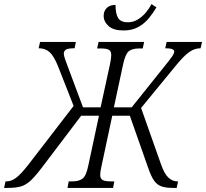

<svg xmlns="http://www.w3.org/2000/svg" viewBox="-83 -919 1008 939"><path d="M-63 0 -56 -32H-51Q-27 -32 -3.5 -50Q20 -68 56 -114L277 -401L200 -597Q180 -646 159 -664.5Q138 -683 106 -683L113 -714H288L282 -683Q251 -683 240 -676.5Q229 -670 229 -657Q229 -648 234.5 -631.5Q240 -615 252 -584L323 -394H409L455 -605Q461 -634 461 -649Q461 -670 448.5 -676Q436 -682 412 -682H392L399 -714H622L615 -682H597Q564 -682 547 -668.5Q530 -655 519 -604L474 -394H561L713 -584Q748 -627 758.5 -642.5Q769 -658 769 -667Q769 -683 725 -683L732 -714H905L898 -683Q869 -683 842.5 -664.5Q816 -646 776 -597L607 -391L705 -114Q721 -68 741 -50Q761 -32 784 -32H788L781 0H763Q730 0 708 -7Q686 -14 671 -35Q656 -56 642 -97L552 -353H466L414 -109Q407 -79 407 -65Q407 -44 420 -38Q433 -32 457 -32H476L470 0H247L253 -32H272Q304 -32 321.5 -46Q339 -60 349 -110L401 -353H314L120 -97Q88 -55 65.5 -34.5Q43 -14 18.5 -7Q-6 0 -46 0ZM522 -770Q472 -770 448 -791.5Q424 -813 424 -842Q424 -865 439 -880Q454 -895 482 -895Q482 -851 495 -830.5Q508 -810 542 -810Q569 -810 591.5 -824Q614 -838 631 -858.5Q648 -879 658 -899L682 -883Q667 -857 645.5 -830.5Q624 -804 593.5 -787Q563 -770 522 -770Z"/></svg>

Font: Noto Serif Condensed Light
Style: Italic
Weight: 300
Width: 3
Italic angle: -12°
Designer: Monotype Design Team
Foundry: Monotype Imaging Inc.
Version: Version 2.014; ttfautohint (v1.8.4.7-5d5b)